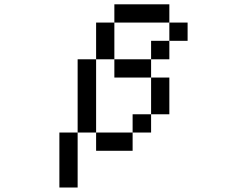

<svg xmlns="http://www.w3.org/2000/svg" viewBox="-20 -712 1040 873"><path d="M750 -526.4V-609.4H833V-526.4ZM750 -526.4V-442.4H667V-526.4ZM667 -192.4V-359.4H750V-192.4ZM667 -192.4V-109.4H583V-192.4ZM750 -609.4H500V-692.4H750ZM667 -359.4H500V-442.4H667ZM500 -442.4H417V-609.4H500ZM583 -109.4V-26.4H417V-109.4ZM417 -109.4H333V-442.4H417ZM333 -109.4V140.6H250V-109.4Z"/></svg>

Font: KH Dot Kodenmachou 12
Style: Regular
Weight: 400
Designer: Original version for X68000 by Keitarou Hiraki (http://hp.vector.co.jp/authors/VA000874/) / TrueType conversion by Homem
Version: Version 1.00.20150527